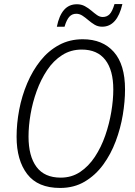

<svg xmlns="http://www.w3.org/2000/svg" viewBox="-20 -919 667 949"><path d="M277 10Q167 10 114.5 -58.5Q62 -127 62 -243Q62 -309 75 -377Q88 -445 114.5 -507.5Q141 -570 180 -619Q219 -668 271.5 -696.5Q324 -725 389 -725Q487 -725 542.5 -662.5Q598 -600 598 -477Q598 -418 587 -351.5Q576 -285 552 -221Q528 -157 490 -105Q452 -53 399 -21.5Q346 10 277 10ZM280 -41Q334 -41 376 -69Q418 -97 449 -144Q480 -191 500 -248.5Q520 -306 530 -365.5Q540 -425 540 -477Q540 -572 500.5 -623Q461 -674 384 -674Q330 -674 287 -646.5Q244 -619 213 -572.5Q182 -526 161.5 -469.5Q141 -413 131 -354.5Q121 -296 121 -244Q121 -147 160.5 -94Q200 -41 280 -41ZM261 -787Q272 -842 296.5 -870Q321 -898 360 -898Q382 -898 399.5 -888.5Q417 -879 431.5 -866.5Q446 -854 459.5 -844.5Q473 -835 488 -835Q508 -835 521.5 -848.5Q535 -862 546 -899H585Q559 -787 485 -787Q464 -787 447.5 -797Q431 -807 416.5 -819.5Q402 -832 387.5 -841.5Q373 -851 357 -851Q336 -851 322.5 -836Q309 -821 299 -787Z"/></svg>

Font: Noto Sans SemiCondensed Light
Style: Italic
Weight: 300
Width: 4
Italic angle: -12°
Designer: Monotype Design Team
Foundry: Monotype Imaging Inc.
Version: Version 2.013; ttfautohint (v1.8.4.7-5d5b)